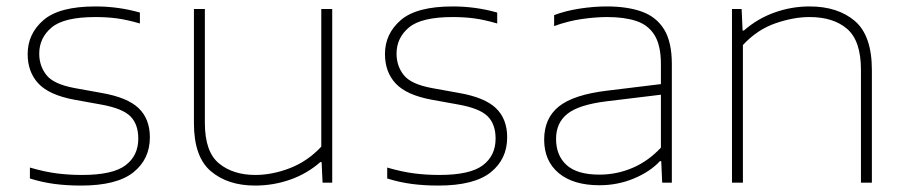

<svg xmlns="http://www.w3.org/2000/svg" viewBox="-20 -568 2820 597"><path d="M232 9Q188 9 149.8 4Q111.5 -1 73 -13V-47Q119.5 -33.5 157 -28.8Q194.5 -24 235 -24Q330.5 -24 370.2 -54Q410 -84 410 -137Q410 -181.5 385.5 -206.2Q361 -231 294 -243L211 -258Q133 -272.5 99.5 -308.2Q66 -344 66 -400Q66 -463 115.2 -505.5Q164.5 -548 277 -548Q348 -548 415 -529V-495Q375.5 -506.5 344 -510.8Q312.5 -515 277 -515Q179.5 -515 140.8 -482.8Q102 -450.5 102 -401Q102 -363 124.5 -334.5Q147 -306 213 -294L296 -279Q376.5 -265 411.2 -231.5Q446 -198 446 -141Q446 -73 394.5 -32Q343 9 232 9Z M773 9Q688.5 9 635.8 -35.5Q583 -80 583 -185V-540H617V-186Q617 -96 660.8 -60Q704.5 -24 774 -24Q826.5 -24 881.5 -45.2Q936.5 -66.5 979 -112V-540H1013V0H983L980 -64H976Q935 -28 882.5 -9.5Q830 9 773 9Z M1343 9Q1299 9 1260.8 4Q1222.5 -1 1184 -13V-47Q1230.5 -33.5 1268 -28.8Q1305.5 -24 1346 -24Q1441.5 -24 1481.2 -54Q1521 -84 1521 -137Q1521 -181.5 1496.5 -206.2Q1472 -231 1405 -243L1322 -258Q1244 -272.5 1210.5 -308.2Q1177 -344 1177 -400Q1177 -463 1226.2 -505.5Q1275.5 -548 1388 -548Q1459 -548 1526 -529V-495Q1486.5 -506.5 1455 -510.8Q1423.5 -515 1388 -515Q1290.5 -515 1251.8 -482.8Q1213 -450.5 1213 -401Q1213 -363 1235.5 -334.5Q1258 -306 1324 -294L1407 -279Q1487.5 -265 1522.2 -231.5Q1557 -198 1557 -141Q1557 -73 1505.5 -32Q1454 9 1343 9Z M1844 8Q1762.5 8 1717.2 -29.8Q1672 -67.5 1672 -134Q1672 -200 1717.5 -236.8Q1763 -273.5 1867 -286L2035 -306.5V-368Q2035 -427 2015.2 -458.8Q1995.5 -490.5 1958.2 -502.8Q1921 -515 1868 -515Q1833 -515 1790.2 -509Q1747.5 -503 1703 -487V-521Q1738.5 -534.5 1782.2 -541.2Q1826 -548 1867 -548Q1930.5 -548 1975.8 -531.8Q2021 -515.5 2045 -476.5Q2069 -437.5 2069 -369V0H2039L2036 -67H2032Q2001.5 -34 1951 -13Q1900.5 8 1844 8ZM1709 -136Q1709 -84.5 1741.8 -54.8Q1774.5 -25 1844 -25Q1897.5 -25 1946.8 -46Q1996 -67 2035 -109V-273.5L1866 -253Q1780.5 -242.5 1744.8 -214.5Q1709 -186.5 1709 -136Z M2256 0V-540H2286L2289 -473H2293Q2335 -510 2388 -529Q2441 -548 2497 -548Q2585 -548 2638 -502.8Q2691 -457.5 2691 -350V0H2657V-351Q2657 -441 2614.2 -478Q2571.5 -515 2497 -515Q2447.5 -515 2391 -495.5Q2334.5 -476 2290 -428V0Z"/></svg>

Font: Encode Sans Exp Th
Style: Regular
Weight: 100
Width: 7
Designer: Multiple Designers
Foundry: Impallari Type
Version: Version 3.002; ttfautohint (v1.8.3) -l 8 -r 50 -G 200 -x 14 